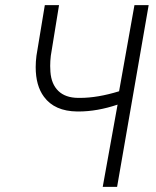

<svg xmlns="http://www.w3.org/2000/svg" viewBox="-20 -731 609 751"><path d="M561.5 -710.9 438 0H381.8L439.9 -321.8Q359.9 -294.9 287.1 -294.9Q284.7 -294.9 282.2 -294.9Q193.4 -295.9 151.9 -352.5Q119.6 -396 119.6 -468.3Q119.6 -489.7 122.6 -513.2L155.3 -710.9H210.9L178.7 -512.7Q176.3 -492.2 176.3 -473.1Q176.3 -461.4 177.2 -450.2Q180.7 -401.9 208.3 -375.2Q235.8 -348.6 285.6 -348.1Q289.1 -348.1 293 -348.1Q361.8 -348.1 445.8 -374L505.9 -710.9Z"/></svg>

Font: MAUL Condensed Light Italic
Style: Light Italic
Weight: 300
Italic angle: -12°
Designer: MAUL
Version: Version 1.0; 2020; ttfautohint (v1.8.3)